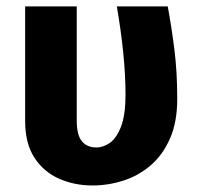

<svg xmlns="http://www.w3.org/2000/svg" viewBox="-20 -551 605 588"><path d="M337.8 -531.4H493.7Q505.1 -470.7 513.9 -400.7Q522.8 -330.8 522.8 -248.2Q522.8 -177.2 500.6 -126.7Q478.4 -76.2 441 -44.3Q403.6 -12.4 357.3 2.3Q311 17 263.4 17Q208.2 17 161.1 -3.6Q114.1 -24.3 85.5 -67.9Q57 -111.6 57 -180.4V-531.4H215V-182.8Q215 -137.2 230.9 -118.3Q246.8 -99.4 274.9 -99.4Q296.8 -99.4 317.2 -114.1Q337.6 -128.8 351 -164.3Q364.4 -199.9 364.4 -260.5Q364.4 -322.1 357.2 -391.9Q349.9 -461.7 337.8 -531.4Z"/></svg>

Font: Fira Sans Variable
Style: Regular
Weight: 400
Designer: Carrois Corporate & Edenspiekermann AG
Foundry: Carrois Corporate GbR & Edenspiekermann AG
Version: Version 4.202